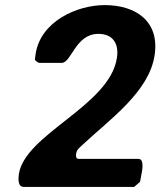

<svg xmlns="http://www.w3.org/2000/svg" viewBox="-20 -734 630 754"><path d="M54 -50C52 -34 49 0 73 0H507L530 -20C530 -21 534 -40 535 -47C536 -53 550 -110 524 -110H290C277 -110 278 -122 279 -130C282 -147 288 -150 306 -167C407 -262 565 -372 587 -516C608 -650 514 -714 391 -714C282 -714 140 -650 120 -523C120 -520 117 -503 117 -500C119 -495 130 -487 135 -487H222C261 -487 276 -601 366 -601C424 -601 448 -562 439 -506C410 -318 78 -208 54 -50Z"/></svg>

Font: Asimov Print
Style: CIt
Weight: 500
Designer: Google
Version: Version 2.000980: 2014